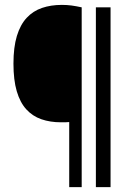

<svg xmlns="http://www.w3.org/2000/svg" viewBox="-20 -765 559 785"><path d="M314 0H263V-266Q256 -265 246.5 -265Q237 -265 229 -265Q185 -265 149 -277.5Q113 -290 87.5 -318Q62 -346 48.5 -392Q35 -438 35 -505Q35 -572 49 -618Q63 -664 89 -692Q115 -720 151.5 -732.5Q188 -745 233 -745Q254 -745 272.5 -742.5Q291 -740 314 -735ZM432 0H372V-735H432Z"/></svg>

Font: Encode Sans Condensed
Style: Regular
Weight: 400
Designer: Pablo Impallari, Andres Torresi
Foundry: Pablo Impallari, Andres Torresi
Version: Version 1.000; ttfautohint (v1.00) -l 8 -r 50 -G 200 -x 14 -